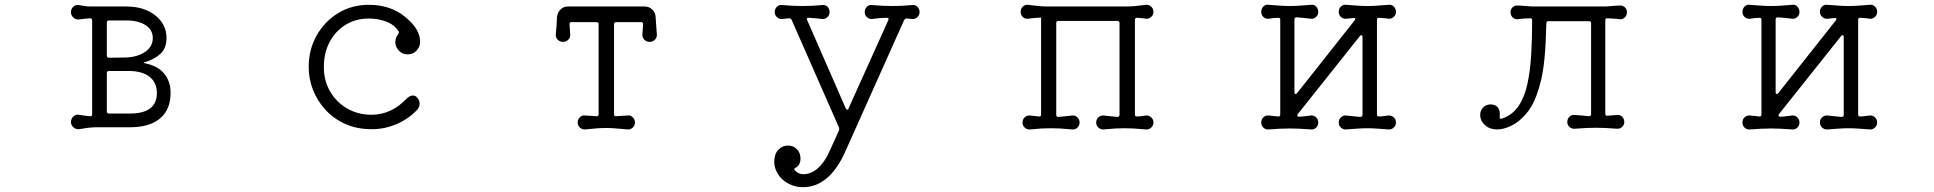

<svg xmlns="http://www.w3.org/2000/svg" viewBox="-20 -526 8040 798"><path d="M308 11Q295 12 285 3Q275 -6 275 -19Q275 -33 285 -42Q295 -51 308 -49Q329 -45 354 -43H356Q363 -43 363 -51V-441Q363 -450 354 -450Q342 -449 330.5 -448Q319 -447 308 -445Q295 -444 285 -453Q275 -462 275 -475Q275 -489 284.5 -498Q294 -507 307 -505Q319 -503 331.5 -501Q344 -499 357 -499H505Q579 -499 625.5 -462Q672 -425 672 -368Q672 -325 646.5 -302Q621 -279 583 -268Q571 -265 583 -263Q636 -252 662.5 -220Q689 -188 689 -140Q689 -71 645.5 -34Q602 3 519 3H379Q362 3 343.5 5.5Q325 8 308 11ZM433 -286 500 -287Q550 -288 582.5 -310Q615 -332 615 -368Q615 -402 585 -421.5Q555 -441 505 -441H433Q424 -441 424 -432V-295Q424 -286 433 -286ZM433 -54H519Q632 -54 632 -139Q632 -183 601.5 -207Q571 -231 514 -231H433Q424 -231 424 -222V-63Q424 -54 433 -54Z M1526 11Q1463 11 1414.5 -11Q1366 -33 1332 -70.5Q1298 -108 1280.5 -153.5Q1263 -199 1263 -247Q1263 -320 1296 -378.5Q1329 -437 1385.5 -471.5Q1442 -506 1513 -506Q1605 -506 1666 -454Q1726 -405 1726 -353Q1726 -337 1719 -326Q1703 -300 1674 -300Q1652 -300 1637.5 -316Q1623 -332 1623 -351Q1623 -369 1635 -384Q1640 -391 1636 -397Q1618 -424 1584.5 -436.5Q1551 -449 1513 -449Q1459 -449 1416.5 -423Q1374 -397 1350 -351.5Q1326 -306 1326 -247Q1326 -191 1352 -146Q1378 -101 1423 -75Q1468 -49 1524 -49Q1608 -49 1673 -119Q1685 -129 1696 -129Q1707 -129 1714 -120Q1724 -110 1724 -95Q1724 -83 1716 -72Q1679 -32 1629 -10.5Q1579 11 1526 11Z M2412 12Q2400 13 2390.5 4.5Q2381 -4 2381 -17Q2381 -30 2390.5 -39Q2400 -48 2412 -46L2459 -43H2461Q2468 -43 2468 -51V-425Q2468 -434 2459 -434H2355Q2347 -434 2347 -425L2350 -383Q2351 -370 2342 -361Q2333 -352 2320 -352Q2307 -352 2298 -361Q2289 -370 2290 -383Q2292 -399 2293 -417.5Q2294 -436 2295 -455Q2297 -474 2309.5 -486.5Q2322 -499 2341 -499H2659Q2678 -499 2691 -486.5Q2704 -474 2705 -455Q2706 -436 2707.5 -417.5Q2709 -399 2710 -383Q2711 -370 2702 -361Q2693 -352 2680 -352Q2667 -352 2658 -361Q2649 -370 2650 -383L2653 -425Q2653 -434 2645 -434H2541Q2532 -434 2532 -425V-51Q2532 -42 2541 -43L2588 -46Q2600 -48 2609.5 -39Q2619 -30 2619 -17Q2619 -4 2609.5 4.5Q2600 13 2588 12Q2557 9 2537.5 7.5Q2518 6 2500 6Q2479 6 2460 7.5Q2441 9 2412 12Z M3317 252Q3285 252 3257.5 237.5Q3230 223 3214 198.5Q3198 174 3198 146Q3198 115 3214.5 97Q3231 79 3256 79Q3277 79 3292 94Q3307 109 3307 132Q3307 161 3287 171Q3278 174 3283 181Q3297 198 3319 198Q3352 198 3380.5 172Q3409 146 3429 100L3467 16Q3469 10 3467 4L3270 -444Q3266 -451 3259 -450L3230 -447Q3219 -446 3209.5 -454.5Q3200 -463 3200 -476Q3200 -489 3209 -498Q3218 -507 3230 -505Q3254 -503 3275 -502Q3296 -501 3316 -501Q3336 -501 3356 -502Q3376 -503 3398 -505Q3410 -507 3419 -498Q3428 -489 3428 -476Q3428 -463 3418.5 -454.5Q3409 -446 3398 -447Q3385 -449 3370.5 -450Q3356 -451 3342 -452H3340Q3330 -452 3335 -442L3495 -76Q3498 -70 3501 -70Q3506 -70 3507 -76L3672 -442Q3673 -444 3673 -447Q3673 -452 3667 -452Q3636 -452 3604 -447Q3593 -446 3583.5 -454.5Q3574 -463 3574 -476Q3574 -489 3583 -498Q3592 -507 3604 -505Q3629 -503 3650 -502Q3671 -501 3690 -501Q3710 -501 3730 -502Q3750 -503 3772 -505Q3784 -507 3793 -498Q3802 -489 3802 -476Q3802 -463 3792.5 -454.5Q3783 -446 3772 -447L3749 -449H3747Q3742 -449 3738 -443L3491 109Q3425 252 3317 252Z M4261 12Q4248 13 4239 4.5Q4230 -4 4230 -17Q4230 -30 4239 -38.5Q4248 -47 4261 -46Q4269 -45 4278.5 -44Q4288 -43 4298 -42H4300Q4307 -42 4307 -50V-453H4306Q4293 -452 4278.5 -451Q4264 -450 4253 -448Q4240 -447 4231 -455.5Q4222 -464 4222 -477Q4222 -490 4231 -498.5Q4240 -507 4252 -506Q4270 -504 4291.5 -501.5Q4313 -499 4332 -499H4652Q4676 -499 4694.5 -500.5Q4713 -502 4743 -506Q4755 -507 4764.5 -498.5Q4774 -490 4774 -477Q4774 -464 4764.5 -455.5Q4755 -447 4743 -448Q4735 -450 4725.5 -450.5Q4716 -451 4707 -452H4705Q4697 -452 4697 -443V-50Q4697 -42 4705 -42Q4716 -42 4725 -43.5Q4734 -45 4743 -46Q4755 -47 4764.5 -38.5Q4774 -30 4774 -17Q4774 -4 4764.5 4.5Q4755 13 4743 12Q4711 9 4692 8Q4673 7 4655 7Q4634 7 4615.5 8Q4597 9 4567 12Q4555 13 4545.5 4.5Q4536 -4 4536 -17Q4536 -30 4545.5 -38.5Q4555 -47 4567 -46Q4580 -44 4594.5 -43Q4609 -42 4624 -40Q4633 -40 4633 -49V-430Q4633 -439 4624 -439H4379Q4370 -439 4370 -430V-49Q4370 -40 4379 -40Q4394 -42 4409 -43Q4424 -44 4437 -46Q4449 -47 4458 -38.5Q4467 -30 4467 -17Q4467 -4 4458 4.5Q4449 13 4437 12Q4405 9 4385.5 8Q4366 7 4349 7Q4328 7 4309.5 8Q4291 9 4261 12Z M5253 12Q5240 13 5231 4.5Q5222 -4 5222 -17Q5222 -30 5231 -38.5Q5240 -47 5253 -46Q5262 -45 5272 -44Q5282 -43 5292 -42H5294Q5301 -42 5301 -50V-444Q5301 -452 5294 -452Q5283 -452 5273 -451Q5263 -450 5253 -448Q5240 -447 5231 -455.5Q5222 -464 5222 -477Q5222 -490 5231 -499Q5240 -508 5253 -506Q5279 -504 5300 -502.5Q5321 -501 5341 -501Q5361 -501 5382 -502.5Q5403 -504 5429 -506Q5441 -508 5450 -499Q5459 -490 5459 -477Q5459 -464 5450 -455.5Q5441 -447 5429 -448Q5415 -450 5399.5 -451.5Q5384 -453 5369 -454Q5360 -454 5360 -445V-143Q5360 -137 5363.5 -135.5Q5367 -134 5371 -139L5610 -441Q5613 -446 5613 -447Q5613 -453 5604 -451L5575 -448Q5563 -447 5553.5 -455.5Q5544 -464 5544 -477Q5544 -490 5553.5 -499Q5563 -508 5575 -506Q5602 -504 5623 -502.5Q5644 -501 5663 -501Q5683 -501 5704 -502.5Q5725 -504 5751 -506Q5763 -508 5772.5 -499Q5782 -490 5782 -477Q5782 -464 5772.5 -455.5Q5763 -447 5751 -448Q5742 -450 5732.5 -450.5Q5723 -451 5712 -452H5710Q5703 -452 5703 -444V-50Q5703 -42 5711 -42Q5722 -42 5731.5 -43.5Q5741 -45 5751 -46Q5763 -47 5772.5 -38.5Q5782 -30 5782 -17Q5782 -4 5772.5 4.5Q5763 13 5751 12Q5725 10 5704 8.5Q5683 7 5663 7Q5644 7 5622.5 8.5Q5601 10 5575 12Q5563 13 5553.5 4.5Q5544 -4 5544 -17Q5544 -30 5553.5 -38.5Q5563 -47 5575 -46Q5589 -44 5604 -43Q5619 -42 5634 -40Q5643 -40 5643 -49V-372Q5643 -378 5639.5 -379.5Q5636 -381 5632 -376L5374 -52Q5372 -50 5372 -46Q5372 -41 5378 -41Q5391 -41 5404 -43Q5417 -45 5429 -46Q5441 -47 5450 -38.5Q5459 -30 5459 -17Q5459 -4 5450 4.5Q5441 13 5429 12Q5404 10 5382.5 9Q5361 8 5341 8Q5320 8 5299 9Q5278 10 5253 12Z M6202 12Q6172 12 6152 -6Q6132 -24 6132 -49Q6132 -67 6144.5 -79.5Q6157 -92 6175 -92Q6197 -92 6206.5 -78Q6216 -64 6213 -41V-39Q6213 -30 6222 -33Q6265 -47 6290.5 -84Q6316 -121 6328 -176Q6340 -231 6344 -298.5Q6348 -366 6348 -442Q6348 -450 6341 -450Q6327 -450 6314 -449Q6301 -448 6288 -446Q6276 -445 6267 -453.5Q6258 -462 6258 -475Q6258 -487 6266 -495Q6274 -503 6285 -503Q6299 -503 6315 -501.5Q6331 -500 6347 -499H6653Q6669 -500 6685.5 -501.5Q6702 -503 6715 -503Q6726 -503 6734 -495Q6742 -487 6742 -475Q6742 -462 6733 -453.5Q6724 -445 6712 -446Q6700 -448 6687.5 -448.5Q6675 -449 6661 -450H6659Q6652 -450 6652 -442V-53Q6652 -44 6661 -45L6700 -48Q6713 -50 6722 -41Q6731 -32 6731 -19Q6731 -7 6722 1.5Q6713 10 6700 9Q6674 7 6653.5 6Q6633 5 6613 5Q6593 5 6572 6Q6551 7 6525 9Q6512 10 6503 1.5Q6494 -7 6494 -19Q6494 -32 6503 -41Q6512 -50 6525 -48Q6539 -47 6554 -46Q6569 -45 6584 -43Q6593 -43 6593 -52V-429Q6593 -438 6584 -438H6416Q6407 -438 6407 -429Q6405 -341 6399.5 -285.5Q6394 -230 6385.5 -194.5Q6377 -159 6366 -129Q6348 -81 6320 -49.5Q6292 -18 6260.5 -3Q6229 12 6202 12Z M7253 12Q7240 13 7231 4.5Q7222 -4 7222 -17Q7222 -30 7231 -38.5Q7240 -47 7253 -46Q7262 -45 7272 -44Q7282 -43 7292 -42H7294Q7301 -42 7301 -50V-444Q7301 -452 7294 -452Q7283 -452 7273 -451Q7263 -450 7253 -448Q7240 -447 7231 -455.5Q7222 -464 7222 -477Q7222 -490 7231 -499Q7240 -508 7253 -506Q7279 -504 7300 -502.5Q7321 -501 7341 -501Q7361 -501 7382 -502.5Q7403 -504 7429 -506Q7441 -508 7450 -499Q7459 -490 7459 -477Q7459 -464 7450 -455.5Q7441 -447 7429 -448Q7415 -450 7399.5 -451.5Q7384 -453 7369 -454Q7360 -454 7360 -445V-143Q7360 -137 7363.5 -135.5Q7367 -134 7371 -139L7610 -441Q7613 -446 7613 -447Q7613 -453 7604 -451L7575 -448Q7563 -447 7553.5 -455.5Q7544 -464 7544 -477Q7544 -490 7553.5 -499Q7563 -508 7575 -506Q7602 -504 7623 -502.5Q7644 -501 7663 -501Q7683 -501 7704 -502.5Q7725 -504 7751 -506Q7763 -508 7772.5 -499Q7782 -490 7782 -477Q7782 -464 7772.5 -455.5Q7763 -447 7751 -448Q7742 -450 7732.5 -450.5Q7723 -451 7712 -452H7710Q7703 -452 7703 -444V-50Q7703 -42 7711 -42Q7722 -42 7731.5 -43.5Q7741 -45 7751 -46Q7763 -47 7772.5 -38.5Q7782 -30 7782 -17Q7782 -4 7772.5 4.5Q7763 13 7751 12Q7725 10 7704 8.5Q7683 7 7663 7Q7644 7 7622.5 8.5Q7601 10 7575 12Q7563 13 7553.5 4.5Q7544 -4 7544 -17Q7544 -30 7553.5 -38.5Q7563 -47 7575 -46Q7589 -44 7604 -43Q7619 -42 7634 -40Q7643 -40 7643 -49V-372Q7643 -378 7639.5 -379.5Q7636 -381 7632 -376L7374 -52Q7372 -50 7372 -46Q7372 -41 7378 -41Q7391 -41 7404 -43Q7417 -45 7429 -46Q7441 -47 7450 -38.5Q7459 -30 7459 -17Q7459 -4 7450 4.5Q7441 13 7429 12Q7404 10 7382.5 9Q7361 8 7341 8Q7320 8 7299 9Q7278 10 7253 12Z"/></svg>

Font: Kiwi Maru Light
Style: Regular
Weight: 300
Designer: Hiroki-Chan
Version: Version 1.100